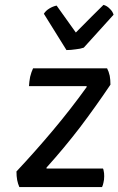

<svg xmlns="http://www.w3.org/2000/svg" viewBox="-20 -760 481 780"><path d="M428.7 -416Q428.7 -435.5 425.8 -452.1Q421.9 -469.7 415 -482.4Q314.5 -482.4 114.3 -482.4Q107.4 -467.8 102.5 -448.2Q98.6 -427.7 97.7 -410.2Q175.8 -410.2 332 -410.2Q332 -409.2 332 -406.2Q266.6 -315.4 194.3 -229.5Q122.1 -143.6 46.9 -63.5Q46.9 -43.9 49.8 -28.3Q52.7 -13.7 58.6 0Q170.9 0 394.5 0Q398.4 -7.8 400.4 -18.6Q403.3 -29.3 403.3 -43.9Q403.3 -57.6 401.4 -64.5Q400.4 -72.3 398.4 -75.2Q321.3 -75.2 168.9 -75.2Q168.9 -76.2 168.9 -79.1Q240.2 -158.2 304.7 -242.2Q368.2 -326.2 428.7 -416ZM250 -556.6Q267.6 -556.6 287.1 -559.6Q306.6 -561.5 320.3 -566.4Q360.4 -610.4 441.4 -700.2Q437.5 -713.9 425.8 -724.6Q415 -736.3 400.4 -740.2Q362.3 -703.1 288.1 -627.9Q268.6 -655.3 210 -737.3Q195.3 -734.4 180.7 -725.6Q166 -716.8 158.2 -704.1Q188.5 -655.3 250 -556.6Z"/></svg>

Font: cl
Style: Italic
Weight: 400
Designer: Mitja Miklavcic
Version: Version 7.504; 2011; Build 1022